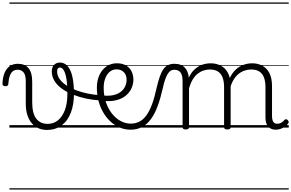

<svg xmlns="http://www.w3.org/2000/svg" viewBox="-76 -1030 2351 1550"><path d="M302 19Q266 19 235 5.5Q204 -8 181 -34.5Q158 -61 145 -101Q132 -141 132 -193V-374Q132 -424 114.5 -445.5Q97 -467 66 -467Q44 -467 28.5 -455.5Q13 -444 3.5 -418.5Q-6 -393 -9 -352Q-9 -343 -15 -338.5Q-21 -334 -33 -334Q-43 -334 -49.5 -338.5Q-56 -343 -56 -355Q-54 -408 -38.5 -443.5Q-23 -479 4 -497Q31 -515 67 -515Q96 -515 117.5 -506.5Q139 -498 154 -480Q169 -462 176.5 -435Q184 -408 184 -370V-204Q184 -160 192 -127Q200 -94 216 -73Q232 -52 255 -41Q278 -30 309 -30Q332 -30 351.5 -36.5Q371 -43 389 -56.5Q407 -70 421.5 -90.5Q436 -111 446.5 -138Q457 -165 462.5 -199Q468 -233 468 -273Q468 -349 460 -395.5Q452 -442 438 -463.5Q424 -485 408 -485Q396 -485 391.5 -495Q387 -505 391 -515Q395 -525 408 -525Q445 -525 470.5 -495.5Q496 -466 508.5 -410Q521 -354 521 -273Q521 -231 515 -193.5Q509 -156 497 -123.5Q485 -91 467 -65Q449 -39 424.5 -20Q400 -1 369.5 9Q339 19 302 19ZM0 490H604V500H0ZM0 -20H604V0H0ZM0 -505H604V-500H0ZM0 -1010H604V-1000H0Z M725 -220Q672 -223 618 -234.5Q564 -246 514.5 -265.5Q465 -285 426 -312.5Q387 -340 364.5 -375.5Q342 -411 342 -454Q342 -487 360.5 -506Q379 -525 407 -525Q420 -525 424 -515Q428 -505 424 -495Q420 -485 407 -485Q397 -485 391 -477Q385 -469 385 -454Q385 -420 405.5 -391.5Q426 -363 461.5 -340Q497 -317 541.5 -300.5Q586 -284 633.5 -274.5Q681 -265 725 -262Q733 -261 737.5 -254.5Q742 -248 743 -239.5Q744 -231 739.5 -225Q735 -219 725 -220ZM604 490H617V500H604ZM604 -20H617V0H604ZM604 -505H617V-500H604ZM604 -1010H617V-1000H604Z M735 -262Q791 -253 831 -260.5Q871 -268 896.5 -287Q922 -306 934 -332Q946 -358 946 -385Q946 -425 923.5 -447.5Q901 -470 865 -470Q853 -470 847.5 -477.5Q842 -485 843 -494.5Q844 -504 851 -511.5Q858 -519 870 -519Q903 -519 928 -508Q953 -497 969 -479Q985 -461 993 -437.5Q1001 -414 1001 -388Q1001 -354 987 -320.5Q973 -287 942 -260Q911 -233 861 -220.5Q811 -208 740 -218ZM616 490H1091V500H616ZM616 -20H1091V0H616ZM616 -505H1091V-500H616ZM616 -1010H1091V-1000H616Z M978 17Q932 17 891.5 0Q851 -17 817 -48Q783 -79 758 -121.5Q733 -164 719.5 -214.5Q706 -265 706 -321Q706 -364 717.5 -400.5Q729 -437 751 -463.5Q773 -490 802 -504.5Q831 -519 866 -519Q877 -519 882 -511.5Q887 -504 886 -494.5Q885 -485 879 -477.5Q873 -470 862 -470Q845 -470 829.5 -463Q814 -456 801.5 -443Q789 -430 780 -412Q771 -394 766 -371.5Q761 -349 761 -323Q761 -257 779.5 -203.5Q798 -150 829 -111.5Q860 -73 899 -52.5Q938 -32 980 -32Q1019 -32 1051 -49Q1083 -66 1107.5 -101Q1132 -136 1151.5 -188.5Q1171 -241 1186 -311Q1199 -367 1212 -406Q1225 -445 1241.5 -469Q1258 -493 1280 -504Q1302 -515 1332 -515Q1343 -515 1348 -508Q1353 -501 1352.5 -491.5Q1352 -482 1346 -474.5Q1340 -467 1329 -467Q1314 -467 1301.5 -459Q1289 -451 1278 -433.5Q1267 -416 1257 -387.5Q1247 -359 1238 -317Q1220 -237 1197 -174.5Q1174 -112 1143 -69.5Q1112 -27 1071.5 -5Q1031 17 978 17ZM1091 490H1216V500H1091ZM1091 -20H1216V0H1091ZM1091 -505H1216V-500H1091ZM1091 -1010H1216V-1000H1091Z M1423 15Q1410 15 1404 10.5Q1398 6 1398 -4V-374Q1398 -424 1381 -445.5Q1364 -467 1330 -467Q1320 -467 1315.5 -474.5Q1311 -482 1311 -491.5Q1311 -501 1316.5 -508Q1322 -515 1332 -515Q1360 -515 1381 -507Q1402 -499 1416 -484Q1430 -469 1438 -449Q1446 -429 1448 -405V-402Q1464 -438 1485.5 -460.5Q1507 -483 1530.5 -496Q1554 -509 1578.5 -514Q1603 -519 1625 -519Q1670 -519 1706.5 -500Q1743 -481 1764.5 -440.5Q1786 -400 1786 -334V-4Q1786 6 1779.5 10.5Q1773 15 1759 15Q1745 15 1739 10.5Q1733 6 1733 -4V-326Q1733 -371 1721.5 -403Q1710 -435 1684.5 -452Q1659 -469 1617 -469Q1593 -469 1568 -461Q1543 -453 1520.5 -435.5Q1498 -418 1480 -388.5Q1462 -359 1450 -316V-4Q1450 6 1443.5 10.5Q1437 15 1423 15ZM2150 17Q2130 17 2114.5 10.5Q2099 4 2088.5 -8Q2078 -20 2072.5 -38.5Q2067 -57 2067 -82V-326Q2067 -371 2055.5 -403Q2044 -435 2018.5 -452Q1993 -469 1952 -469Q1925 -469 1898 -460Q1871 -451 1847 -431Q1823 -411 1804.5 -377Q1786 -343 1775 -292H1751Q1758 -355 1778 -398Q1798 -441 1827 -468Q1856 -495 1890.5 -507Q1925 -519 1960 -519Q2005 -519 2041 -500Q2077 -481 2098.5 -440.5Q2120 -400 2120 -334V-94Q2120 -74 2124 -60Q2128 -46 2137.5 -38.5Q2147 -31 2161 -31Q2173 -31 2182.5 -34Q2192 -37 2201.5 -44Q2211 -51 2221 -62Q2227 -68 2234 -67.5Q2241 -67 2247 -60Q2252 -55 2254 -48Q2256 -41 2251 -34Q2240 -19 2223.5 -7.5Q2207 4 2188.5 10.5Q2170 17 2150 17ZM1216 490H2255V500H1216ZM1216 -20H2255V0H1216ZM1216 -505H2255V-500H1216ZM1216 -1010H2255V-1000H1216Z"/></svg>

Font: Playwrite ES Guides
Style: Regular
Weight: 400
Designer: Veronika Burian, José Scaglione
Foundry: TypeTogether
Version: Version 1.003